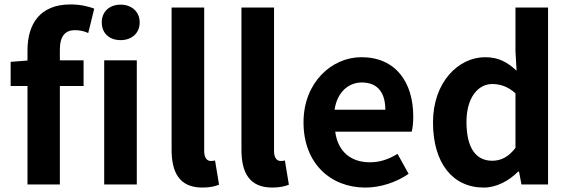

<svg xmlns="http://www.w3.org/2000/svg" viewBox="-20 -832 2570 866"><path d="M450 0H597V-560H450ZM524 -651C574 -651 610 -682 610 -731C610 -779 574 -811 524 -811C473 -811 439 -779 439 -731C439 -682 473 -651 524 -651ZM28 -444H104V0H250V-444H357V-560H250V-608C250 -670 275 -696 318 -696C338 -696 359 -692 378 -683L405 -793C380 -803 342 -812 298 -812C158 -812 104 -721 104 -605V-559L28 -553Z M893 14C927 14 951 8 968 1L950 -108C940 -106 936 -106 930 -106C916 -106 901 -117 901 -151V-798H754V-157C754 -53 790 14 893 14Z M1208 14C1242 14 1266 8 1283 1L1265 -108C1255 -106 1251 -106 1245 -106C1231 -106 1216 -117 1216 -151V-798H1069V-157C1069 -53 1105 14 1208 14Z M1628 14C1697 14 1768 -10 1823 -48L1773 -138C1732 -113 1693 -100 1648 -100C1564 -100 1504 -147 1492 -238H1837C1841 -252 1844 -279 1844 -306C1844 -462 1764 -574 1610 -574C1477 -574 1349 -461 1349 -280C1349 -95 1471 14 1628 14ZM1489 -337C1501 -418 1553 -460 1612 -460C1685 -460 1718 -412 1718 -337Z M2162 14C2220 14 2276 -17 2317 -58H2321L2332 0H2452V-798H2305V-601L2310 -513C2270 -550 2231 -574 2168 -574C2048 -574 1933 -462 1933 -280C1933 -96 2022 14 2162 14ZM2200 -107C2126 -107 2084 -165 2084 -282C2084 -393 2137 -453 2200 -453C2236 -453 2271 -442 2305 -411V-165C2273 -123 2239 -107 2200 -107Z"/></svg>

Font: Source Han Sans KR
Style: Bold
Weight: 700
Designer: Ryoko NISHIZUKA 西塚涼子 (kana, bopomofo & ideographs); Paul D. Hunt (Latin, Greek & Cyrillic); Sandoll Communications 산돌커뮤니
Foundry: Adobe
Version: Version 2.004;hotconv 1.0.118;makeotfexe 2.5.65603